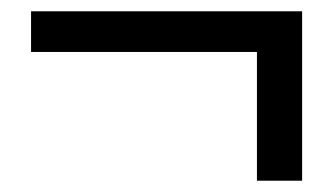

<svg xmlns="http://www.w3.org/2000/svg" viewBox="-20 -460 590 340"><path d="M435 -140V-368H35V-440H515V-140Z"/></svg>

Font: M PLUS Code Latin SemiExpanded
Style: Regular
Weight: 400
Width: 6
Designer: Coji Morishita
Foundry: UNDERFOREST DESIGN
Version: Version 1.002; ttfautohint (v1.8.3)